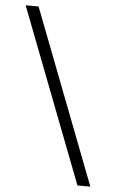

<svg xmlns="http://www.w3.org/2000/svg" viewBox="-55 -748 504 847"><g transform="rotate(5 197.5 -325.0)"><path d="M377.9 61 81.1 -710.9H23.9L320.8 61Z"/></g></svg>

Font: Vazirmatn ExtraLight
Style: Regular
Weight: 200
Designer: Saber Rastikerdar
Foundry: Saber Rastikerdar
Version: Version 33.003